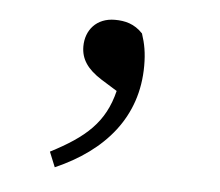

<svg xmlns="http://www.w3.org/2000/svg" viewBox="-33 -132 391 342"><g transform="rotate(5 162.5 38.5)"><path d="M76 174C163 136 219 72 219 -20C219 -43 216 -59 210 -77C195 -93 178 -97 160 -97C127 -97 108 -74 108 -45C108 -22 120 -5 145 11L174 29C160 86 127 115 65 147Z"/></g></svg>

Font: Noto Serif KR Light
Style: Regular
Weight: 300
Designer: Ryoko NISHIZUKA 西塚涼子 (kana & ideographs); Frank Grießhammer (Latin, Greek & Cyrillic); Wenlong ZHANG 张文龙 (bopomofo); San
Foundry: Adobe
Version: Version 2.001;hotconv 1.1.0;makeotfexe 2.6.0